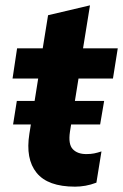

<svg xmlns="http://www.w3.org/2000/svg" viewBox="-20 -688 461 719"><path d="M261 11Q159 11 117 -41Q75 -93 90 -187L123 -394H27L44 -507H140L160 -631L317 -668L291 -507H421L403 -394H274L242 -195Q235 -148 252.5 -129.5Q270 -111 303 -111Q320 -111 332.5 -113.5Q345 -116 360 -121L341 -4Q320 4 300 7.5Q280 11 261 11ZM29 -222 43 -310H370L355 -222Z"/></svg>

Font: Mulish ExtraBold
Style: Italic
Weight: 800
Italic angle: -9°
Designer: Vernon Adams
Foundry: Vernon Adams
Version: Version 3.603; ttfautohint (v1.8.3)